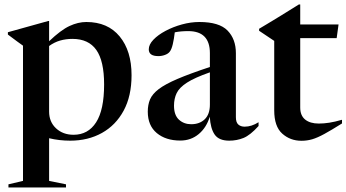

<svg xmlns="http://www.w3.org/2000/svg" viewBox="-20 -622 1559 864"><path d="M277 207.5V221.5H18V207.5L83.5 192V-416.5Q74 -423.5 58.5 -434.5Q43 -445.5 15.5 -466.5V-477L197 -527.5H201V-436.5Q254 -487 292.8 -505Q331.5 -523 368.5 -523Q465 -523 518.5 -458Q572 -393 572 -283.5Q572 -190 536.5 -124.2Q501 -58.5 438.8 -23.8Q376.5 11 296 11Q246.5 11 201 0V192ZM448.5 -242Q448.5 -347.5 413.5 -397.2Q378.5 -447 306 -447Q276.5 -447 250.5 -439.5Q224.5 -432 201 -415V-120Q201 -73.5 232.2 -44.5Q263.5 -15.5 311 -15.5Q376.5 -15.5 412.5 -71.5Q448.5 -127.5 448.5 -242Z M1143.5 -55Q1106 -13.5 1075.8 -1.2Q1045.5 11 1011.5 11Q965 11 946 -16.5Q927 -44 924 -97Q909 -47.5 874 -18.5Q839 10.5 791.5 10.5Q726 10.5 685.5 -23.2Q645 -57 645 -119.5Q645 -150.5 655.2 -174.8Q665.5 -199 694.2 -221Q723 -243 778.5 -266.8Q834 -290.5 924.5 -320.5V-383Q924.5 -482 827 -482Q793 -482 766.5 -476.5Q763 -446.5 757.5 -423Q752 -399.5 743.5 -389Q736.5 -380 722.2 -374.8Q708 -369.5 692.5 -369.5Q649.5 -369.5 649.5 -400Q649.5 -421.5 670.2 -443.2Q691 -465 724.8 -483Q758.5 -501 798.5 -512Q838.5 -523 877 -523Q966.5 -523 1004 -484.5Q1041.5 -446 1041.5 -382.5V-94.5Q1041.5 -71.5 1052.2 -61.8Q1063 -52 1081 -52Q1112 -52 1143.5 -72ZM763 -146.5Q763 -104 785.2 -83.5Q807.5 -63 840.5 -63Q878 -63 901.2 -85.2Q924.5 -107.5 924.5 -151.5V-296.5Q856 -272.5 821.5 -250.2Q787 -228 775 -203Q763 -178 763 -146.5Z M1331 -138Q1331 -102 1353.2 -84Q1375.5 -66 1414.5 -66Q1437 -66 1461.5 -69.8Q1486 -73.5 1519 -83V-66.5Q1470.5 -36 1439.2 -19Q1408 -2 1384.8 4.8Q1361.5 11.5 1336.5 11.5Q1286 11.5 1250 -20.8Q1214 -53 1214 -125.5V-438L1146 -483.5V-492.5Q1155 -498 1182.8 -514.5Q1210.5 -531 1248.2 -554.2Q1286 -577.5 1325 -602H1331V-512H1503.5L1495 -450.5H1331Z"/></svg>

Font: Newsreader 72pt Medium
Style: Regular
Weight: 500
Designer: Hugues Gentile
Foundry: Production Type
Version: Version 1.003; ttfautohint (v1.8.3)